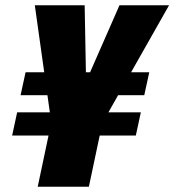

<svg xmlns="http://www.w3.org/2000/svg" viewBox="-20 -708 661 728"><path d="M123 0 164 -194H26L45 -282H169L112 -688H301L306 -419H315L433 -688H621L391 -282H514L495 -194H358L317 0ZM58 -347 77 -434H546L527 -347Z"/></svg>

Font: Saira SemiCondensed Black
Style: Italic
Weight: 900
Width: 4
Italic angle: -12°
Designer: Hector Gatti with collaboration of the Omnibus-Type team
Foundry: Omnibus-Type
Version: Version 1.101